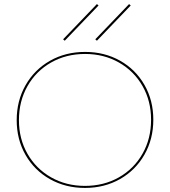

<svg xmlns="http://www.w3.org/2000/svg" viewBox="-20 -918 835 943"><path d="M290 -725 456 -898 464 -891 298 -718ZM448 -725 614 -898 622 -891 456 -718ZM62 -328Q62 -423 105.5 -499.5Q149 -576 225.5 -619.5Q302 -663 398 -663Q493 -663 569.5 -620Q646 -577 689.5 -501Q733 -425 733 -330Q733 -235 689.5 -158.5Q646 -82 569.5 -38.5Q493 5 397 5Q302 5 225.5 -38Q149 -81 105.5 -157Q62 -233 62 -328ZM722 -330Q722 -422 680 -495.5Q638 -569 564 -611Q490 -653 398 -653Q305 -653 231 -611Q157 -569 115 -495Q73 -421 73 -328Q73 -236 115 -162.5Q157 -89 231 -47Q305 -5 397 -5Q490 -5 564 -47Q638 -89 680 -163Q722 -237 722 -330Z"/></svg>

Font: Ysabeau Infant Hairline
Style: Regular
Weight: 100
Designer: Christian Thalmann (Catharsis Fonts)
Version: Version 0.003